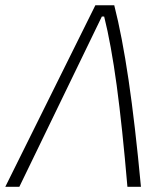

<svg xmlns="http://www.w3.org/2000/svg" viewBox="-32 -714 638 734"><path d="M-11.7 0 332.5 -693.8H404.8Q434.6 -577.1 459.5 -408.4Q484.4 -239.7 506.8 0H455.1Q435.5 -229.5 414.1 -387.5Q392.6 -545.4 366.2 -650.9H357.4L42 0Z"/></svg>

Font: Cascadia Code NF ExtraLight
Style: Italic
Weight: 200
Italic angle: -10°
Monospace: yes
Designer: Aaron Bell
Foundry: Saja Typeworks
Version: Version 2404.023; ttfautohint (v1.8.4)